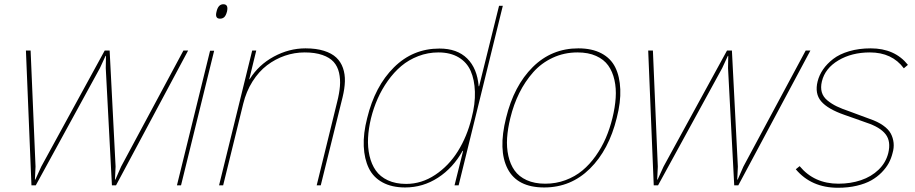

<svg xmlns="http://www.w3.org/2000/svg" viewBox="-20 -866 4276 897"><path d="M836.9 -629.9H858.9L522 0H502.9L474.1 -547.9L475.1 -605H473.1L446.8 -547.9L147 0H127L101.1 -629.9H123L146 -87.9L143.1 -26.9H145L172.9 -87.9L469.2 -629.9H492.2L520 -87.9L517.1 -26.9H519L545.9 -87.9Z M980.5 -628.9 825.7 0H806.6L961.4 -628.9ZM1040.5 -812Q1035.6 -793.5 1027.8 -786.1Q1020 -778.8 1007.8 -778.8Q982.9 -778.8 991.7 -812Q999.5 -846.2 1023.4 -846.2Q1048.3 -846.2 1040.5 -812Z M1580.6 -412.1 1478.5 0H1459.5L1555.2 -390.1Q1565.4 -430.2 1568.1 -463.1Q1570.8 -496.1 1564 -526.1Q1557.1 -556.2 1538.8 -576.7Q1520.5 -597.2 1486.3 -609.1Q1452.1 -621.1 1403.3 -621.1Q1356 -621.1 1311 -605.7Q1266.1 -590.3 1227.5 -561Q1189 -531.7 1159.7 -485.4Q1130.4 -439 1116.2 -380.9L1022.5 0H1003.4L1158.2 -629.9H1177.2L1144.5 -496.1H1146.5Q1188 -563 1259.3 -601.6Q1330.6 -640.1 1407.2 -640.1Q1457 -640.1 1493.4 -628.7Q1529.8 -617.2 1551 -597.2Q1572.3 -577.1 1582.3 -548.3Q1592.3 -519.5 1591.3 -485.8Q1590.3 -452.1 1580.6 -412.1Z M2183.1 -314Q2200.7 -380.9 2198.7 -437.3Q2196.8 -493.7 2179 -534.4Q2161.1 -575.2 2122.6 -598.1Q2084 -621.1 2028.3 -621.1Q1979 -621.1 1934.1 -603.8Q1889.2 -586.4 1854.7 -557.4Q1820.3 -528.3 1792 -488.5Q1763.7 -448.7 1744.4 -405Q1725.1 -361.3 1713.4 -314Q1701.7 -265.6 1699.5 -221.7Q1697.3 -177.7 1706.3 -138.2Q1715.3 -98.6 1735.6 -69.6Q1755.9 -40.5 1792 -23.7Q1828.1 -6.8 1877.4 -6.8Q1949.7 -6.8 2013.2 -49.1Q2076.7 -91.3 2119.4 -159.9Q2162.1 -228.5 2183.1 -314ZM2329.1 -838.9 2122.6 0H2103.5L2143.6 -161.1H2141.1Q2096.7 -81.5 2026.4 -35.9Q1956.1 9.8 1872.6 9.8Q1810.5 9.8 1767.1 -13.9Q1723.6 -37.6 1702.9 -80.6Q1682.1 -123.5 1679.4 -182.9Q1676.8 -242.2 1695.3 -314Q1731.4 -462.9 1820.1 -551Q1908.7 -639.2 2033.2 -639.2Q2115.7 -639.2 2162.6 -592.8Q2209.5 -546.4 2216.3 -462.9H2218.3L2311.5 -838.9Z M2678.2 -621.1Q2615.7 -621.1 2562.3 -596.2Q2508.8 -571.3 2470.7 -528.1Q2432.6 -484.9 2406 -431.2Q2379.4 -377.4 2364.3 -314.9Q2352.1 -265.6 2349.1 -221.4Q2346.2 -177.2 2355 -137.7Q2363.8 -98.1 2384 -69.6Q2404.3 -41 2440.7 -24.4Q2477.1 -7.8 2527.3 -7.8Q2577.6 -7.8 2622.1 -24.4Q2666.5 -41 2700.7 -69.3Q2734.9 -97.7 2762.9 -137.2Q2791 -176.8 2810.1 -220.9Q2829.1 -265.1 2841.3 -314.9Q2853.5 -364.7 2856.4 -408.9Q2859.4 -453.1 2850.6 -492.4Q2841.8 -531.7 2821.5 -560.1Q2801.3 -588.4 2764.9 -604.7Q2728.5 -621.1 2678.2 -621.1ZM2861.3 -314.9Q2824.7 -165.5 2735.8 -77.9Q2647 9.8 2522.5 9.8Q2397 9.8 2351.8 -77.1Q2306.6 -164.1 2344.2 -314.9Q2380.9 -465.3 2469 -552.7Q2557.1 -640.1 2682.1 -640.1Q2745.6 -640.1 2789.6 -616.9Q2833.5 -593.8 2854.5 -551.3Q2875.5 -508.8 2877.9 -448.7Q2880.4 -388.7 2861.3 -314.9Z M3744.1 -629.9H3766.1L3429.2 0H3410.2L3381.3 -547.9L3382.3 -605H3380.4L3354 -547.9L3054.2 0H3034.2L3008.3 -629.9H3030.3L3053.2 -87.9L3050.3 -26.9H3052.2L3080.1 -87.9L3376.5 -629.9H3399.4L3427.2 -87.9L3424.3 -26.9H3426.3L3453.1 -87.9Z M4149.9 -150.9Q4144 -126.5 4132.1 -104.2Q4120.1 -82 4099.1 -60.5Q4078.1 -39.1 4050.5 -23.4Q4022.9 -7.8 3982.9 1.7Q3942.9 11.2 3895 11.2Q3770.5 11.2 3697.8 -75.2L3715.8 -89.8Q3783.7 -7.8 3897 -7.8Q3954.1 -7.8 4002.4 -24.2Q4050.8 -40.5 4084.7 -73.2Q4118.7 -106 4129.9 -150.9Q4143.1 -205.6 4117.4 -238.8Q4091.8 -272 4027.8 -293Q4022.9 -294.4 3978 -310.8Q3933.1 -327.1 3925.8 -329.1Q3847.2 -356.4 3816.4 -392.6Q3785.6 -428.7 3799.8 -485.8Q3807.1 -515.1 3825.2 -541.5Q3843.3 -567.9 3872.6 -590.6Q3901.9 -613.3 3947.3 -626.7Q3992.7 -640.1 4047.9 -640.1Q4160.2 -640.1 4221.7 -563L4202.6 -546.9Q4147.5 -621.1 4043.9 -621.1Q3959.5 -621.1 3897 -584Q3834.5 -546.9 3819.8 -485.8Q3813 -457.5 3819.3 -435.3Q3825.7 -413.1 3845.7 -396.7Q3865.7 -380.4 3889.6 -368.9Q3913.6 -357.4 3949.7 -345.2Q3955.1 -343.8 3994.9 -328.4Q4034.7 -313 4042 -311Q4080.6 -297.9 4105.7 -280Q4130.9 -262.2 4141.6 -242.2Q4152.3 -222.2 4154.8 -198.7Q4157.2 -175.3 4149.9 -150.9Z"/></svg>

Font: Sinkin Sans 100 Thin Italic
Style: Regular
Weight: 100
Italic angle: -112°
Designer: Keith Bates
Foundry: K-Type
Version: Sinkin Sans (version 1.0)  by Keith Bates   •   © 2014   www